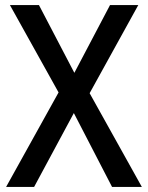

<svg xmlns="http://www.w3.org/2000/svg" viewBox="-20 -734 581 754"><path d="M537 0H420L270 -290L114 0H4L210 -371L19 -714H133L272 -448L412 -714H523L332 -368Z"/></svg>

Font: Noto Sans Ethiopic SemiCondensed Medium
Style: Regular
Weight: 500
Width: 4
Designer: Monotype Design Team
Foundry: Monotype Imaging Inc.
Version: Version 2.102; ttfautohint (v1.8.4.7-5d5b)